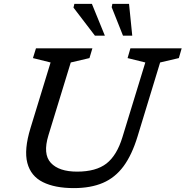

<svg xmlns="http://www.w3.org/2000/svg" viewBox="-20 -955 952 985"><path d="M228.5 -261Q199 -164.5 240.8 -119.5Q282.5 -74.5 375.5 -74.5Q472.5 -74.5 526 -116Q579.5 -157.5 608 -251L725.5 -634.5L634.5 -657L649 -707H912L897.5 -657L801.5 -634.5L686 -256Q657 -160.5 613.8 -102Q570.5 -43.5 508 -16.8Q445.5 10 358.5 10Q261.5 10 199.8 -20.8Q138 -51.5 120.2 -119.2Q102.5 -187 136.5 -298L239.5 -634.5L149 -657L164.5 -707H454L439 -657L343 -634.5ZM518 -772H467L357 -916L361.5 -935H451.5ZM658.5 -772H611L553 -918L556.5 -935H642Z"/></svg>

Font: Newsreader 6pt
Style: Italic
Weight: 400
Italic angle: -17°
Designer: Hugues Gentile
Foundry: Production Type
Version: Version 1.003; ttfautohint (v1.8.3)